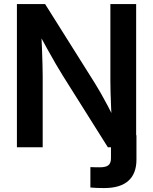

<svg xmlns="http://www.w3.org/2000/svg" viewBox="-20 -748 777 975"><path d="M439 204.1V100.6Q448.2 101.1 462.2 101.3Q476.1 101.6 486.8 101.6Q518.1 101.6 530.8 90.8Q543.5 80.1 543.5 56.2V-61H672.9V62.5Q672.9 133.8 631.6 170.4Q590.3 207 509.3 207Q487.8 207 469.7 206.3Q451.7 205.6 439 204.1ZM65.9 0V-727.5H209L462.9 -323.7Q475.6 -303.7 492.2 -274.4Q508.8 -245.1 527.3 -210.2Q545.9 -175.3 563 -137.7L548.8 -120.1Q546.4 -155.8 544.4 -197.3Q542.5 -238.8 541.5 -276.6Q540.5 -314.5 540.5 -337.4V-727.5H671.4V0H527.8L299.3 -363.3Q283.2 -389.2 263.7 -422.4Q244.1 -455.6 220.9 -498Q197.8 -540.5 168.5 -593.8L188.5 -604.5Q191.4 -550.8 193.1 -503.7Q194.8 -456.5 195.8 -420.7Q196.8 -384.8 196.8 -363.8V0Z"/></svg>

Font: Inter 24pt SemiBold
Style: Regular
Weight: 600
Designer: Rasmus Andersson
Foundry: rsms
Version: Version 4.001;git-66647c0bb